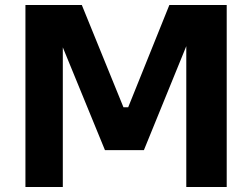

<svg xmlns="http://www.w3.org/2000/svg" viewBox="-20 -750 1011 770"><path d="M231.9 0H82V-730H308.1L475.1 -319.8H494.1L659.2 -730H889.2V0H727.1V-564.9L557.1 -147.9H400.9L231.9 -560.1Z"/></svg>

Font: Sora
Style: Bold
Weight: 700
Designer: Jonathan Barnbrook, Julián Moncada
Foundry: Barnbrook Fonts
Version: Version 2.000